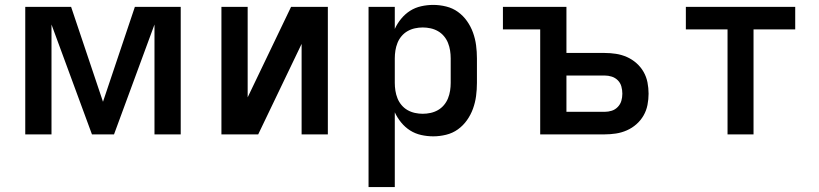

<svg xmlns="http://www.w3.org/2000/svg" viewBox="-20 -548 3340 783"><path d="M83 0V-520H270L400 -133L530 -520H717V0H610V-448L445 0H355L190 -448V0Z M883 0V-520H990V-151L1167 -520H1317V0H1210V-369L1033 0Z M1483 215V-520H1590V-430Q1600 -452 1616 -471.5Q1632 -491 1652.5 -504Q1673 -517 1697.5 -522.5Q1722 -528 1747 -528Q1773 -528 1799.5 -521.5Q1826 -515 1847.5 -499.5Q1869 -484 1884.5 -462Q1900 -440 1909 -415Q1918 -390 1921.5 -363.5Q1925 -337 1925 -310V-210Q1925 -183 1921.5 -156.5Q1918 -130 1909 -105Q1900 -80 1884.5 -58Q1869 -36 1847.5 -20.5Q1826 -5 1799.5 1.5Q1773 8 1747 8Q1722 8 1697.5 2.5Q1673 -3 1652.5 -16Q1632 -29 1616 -48.5Q1600 -68 1590 -90V215ZM1704 -84Q1720 -84 1736 -87.5Q1752 -91 1766 -99Q1780 -107 1790.5 -119.5Q1801 -132 1807 -147Q1813 -162 1815.5 -178Q1818 -194 1818 -210V-310Q1818 -326 1815.5 -342Q1813 -358 1807 -373Q1801 -388 1790.5 -400.5Q1780 -413 1766 -421Q1752 -429 1736 -432.5Q1720 -436 1704 -436Q1688 -436 1672 -432.5Q1656 -429 1642 -421Q1628 -413 1617.5 -400.5Q1607 -388 1601 -373Q1595 -358 1592.5 -342Q1590 -326 1590 -310V-210Q1590 -194 1592.5 -178Q1595 -162 1601 -147Q1607 -132 1617.5 -119.5Q1628 -107 1642 -99Q1656 -91 1672 -87.5Q1688 -84 1704 -84Z M2183 0V-428H2031V-520H2290V-332H2446Q2469 -332 2492 -328.5Q2515 -325 2536.5 -315.5Q2558 -306 2575.5 -290.5Q2593 -275 2604.5 -255Q2616 -235 2620.5 -212Q2625 -189 2625 -166Q2625 -143 2620.5 -120Q2616 -97 2604.5 -77Q2593 -57 2575.5 -41.5Q2558 -26 2536.5 -16.5Q2515 -7 2492 -3.5Q2469 0 2446 0ZM2290 -92H2446Q2461 -92 2475 -96.5Q2489 -101 2499.5 -112Q2510 -123 2514 -137Q2518 -151 2518 -166Q2518 -181 2514 -195.5Q2510 -210 2499.5 -220.5Q2489 -231 2475 -235.5Q2461 -240 2446 -240H2290Z M2947 0V-428H2777V-520H3223V-428H3053V0Z"/></svg>

Font: Iosevka Aile Semibold
Style: Regular
Weight: 600
Designer: Belleve Invis
Foundry: Belleve Invis
Version: Version 31.1.0; ttfautohint (v1.8.4)